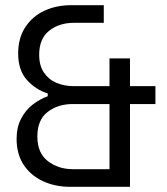

<svg xmlns="http://www.w3.org/2000/svg" viewBox="-20 -720 644 740"><path d="M250 0Q192 0 145 -22Q98 -44 71 -85Q44 -126 44 -185Q44 -229 61 -262Q78 -295 105.5 -316.5Q133 -338 164 -349V-360Q118 -374 84 -411.5Q50 -449 50 -514Q50 -574 78 -616Q106 -658 152 -679Q198 -700 254 -700H380V-632H264Q208 -632 169.5 -601.5Q131 -571 131 -509Q131 -467 149.5 -440Q168 -413 198 -400.5Q228 -388 264 -388H402V-495H481V-388H579V-319H481V0ZM260 -68H402V-319H260Q203 -319 163.5 -288.5Q124 -258 124 -194Q124 -130 164.5 -99Q205 -68 260 -68Z"/></svg>

Font: Space Grotesk
Style: Regular
Weight: 400
Designer: Florian Karsten
Foundry: Florian Karsten
Version: Version 2.000